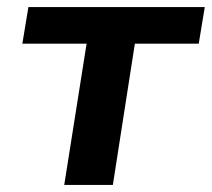

<svg xmlns="http://www.w3.org/2000/svg" viewBox="-20 -521 597 541"><path d="M161 0 224 -398H43L60 -501H557L540 -398H360L298 0Z"/></svg>

Font: Nunito Sans 7pt
Style: Bold Italic
Weight: 700
Italic angle: -9°
Version: Version 3.101;gftools[0.9.27]